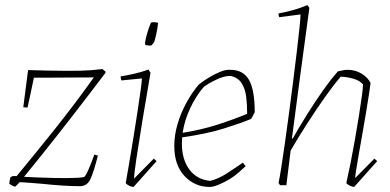

<svg xmlns="http://www.w3.org/2000/svg" viewBox="-20 -732 1542 759"><path d="M296 4Q263 4 225.5 1.5Q188 -1 151 -5Q126 -7 103 -9Q80 -11 58 -12Q48 -1 40 6Q35 5 28.5 1.5Q22 -2 17 -5Q17 -10 18 -17Q19 -24 21 -31Q24 -33 30 -36H46Q92 -92 129.5 -138Q167 -184 201.5 -227.5Q236 -271 272 -318.5Q308 -366 351 -426Q306 -426 257.5 -425.5Q209 -425 170 -425Q131 -425 114 -425Q108 -396 101.5 -365.5Q95 -335 89 -307Q85 -307 80.5 -307.5Q76 -308 72 -308L91 -455Q124 -454 166 -453Q208 -452 245 -452Q276 -452 298 -452.5Q320 -453 340 -454.5Q360 -456 385 -459L397 -449V-444Q355 -389 322.5 -346.5Q290 -304 262 -268Q234 -232 206.5 -197Q179 -162 147.5 -122.5Q116 -83 75 -33Q98 -32 129 -30.5Q160 -29 190.5 -28.5Q221 -28 242 -28Q265 -28 283.5 -29Q302 -30 312 -32Q318 -35 329.5 -61Q341 -87 353 -121L367 -117Q351 -54 338 -25Q325 4 296 4Z M541 -422 460 -414Q457 -420 457 -430Q477 -433 508.5 -440Q540 -447 567 -457L575 -444Q557 -341 542.5 -252.5Q528 -164 519 -103.5Q510 -43 510 -26L588 -105L599 -95L508 7Q501 7 491.5 2.5Q482 -2 477 -8Q483 -43 491.5 -92Q500 -141 508.5 -194.5Q517 -248 524.5 -296.5Q532 -345 536.5 -379Q541 -413 541 -422ZM555 -554Q554 -555 554 -557.5Q554 -560 553 -561Q556 -582 563 -604.5Q570 -627 577 -643Q586 -645 593.5 -644Q601 -643 605 -642Q603 -621 597.5 -596Q592 -571 589 -565Q587 -563 583 -557.5Q579 -552 577 -552Q568 -551 555 -554Z M809 7Q750 7 709.5 -36Q669 -79 669 -155Q669 -198 682 -242Q695 -286 717 -326Q739 -366 765 -397Q782 -411 805 -425Q828 -439 850 -448Q872 -457 888 -456Q940 -457 963.5 -417.5Q987 -378 987 -288L973 -262Q932 -245 865 -224Q798 -203 700 -189Q699 -177 699 -165Q699 -102 728.5 -62Q758 -22 811 -17Q843 -25 875 -45.5Q907 -66 940 -89L951 -75Q939 -64 922.5 -49.5Q906 -35 888 -24Q866 -11 844.5 -2Q823 7 809 7ZM786 -389Q754 -352 731.5 -303.5Q709 -255 702 -207Q777 -219 840.5 -239.5Q904 -260 957 -282Q957 -316 953.5 -347.5Q950 -379 936 -402Q922 -425 891 -432Q867 -432 838 -418.5Q809 -405 786 -389Z M1380 7Q1374 7 1364 2.5Q1354 -2 1349 -8Q1357 -43 1366 -88.5Q1375 -134 1383.5 -182.5Q1392 -231 1399 -275Q1406 -319 1410.5 -352Q1415 -385 1415 -398Q1402 -414 1376.5 -421Q1351 -428 1327 -429Q1300 -398 1265 -348.5Q1230 -299 1194 -243Q1158 -187 1129 -137L1112 0H1087L1081 -9Q1085 -26 1091.5 -67Q1098 -108 1106 -164.5Q1114 -221 1122.5 -284.5Q1131 -348 1139 -411.5Q1147 -475 1153.5 -529.5Q1160 -584 1164 -623Q1168 -662 1168 -675L1084 -664Q1081 -669 1081 -679Q1101 -682 1134.5 -691Q1168 -700 1195 -712L1203 -701Q1186 -574 1168 -442Q1150 -310 1134 -185L1137 -184Q1163 -230 1194.5 -280.5Q1226 -331 1258 -376Q1290 -421 1316 -450Q1325 -452 1335 -454Q1345 -456 1354 -456Q1384 -456 1408.5 -441.5Q1433 -427 1445 -404Q1444 -394 1439 -362Q1434 -330 1427 -287Q1420 -244 1412 -200Q1405 -160 1398.5 -123Q1392 -86 1388 -60.5Q1384 -35 1384 -28L1460 -105L1471 -95Z"/></svg>

Font: Labrada ExtraLight
Style: Italic
Weight: 200
Italic angle: -7°
Designer: Mercedes Jáuregui
Foundry: Omnibus-Type Team
Version: Version 1.000; ttfautohint (v1.8.4.7-5d5b)